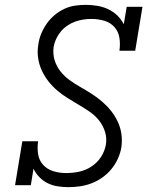

<svg xmlns="http://www.w3.org/2000/svg" viewBox="-20 -763 640 791"><path d="M262 8Q262 8 262 8Q262 8 261 8Q239 8 217 4.5Q195 1 176 -8.5Q157 -18 142 -33.5Q127 -49 118 -68L107 0H42L72 -181H137Q133 -154 137 -128Q141 -102 158 -83.5Q175 -65 200.5 -57.5Q226 -50 252 -50Q279 -50 305.5 -55.5Q332 -61 356 -76.5Q380 -92 395.5 -115.5Q411 -139 416 -166Q421 -194 412.5 -220.5Q404 -247 387.5 -267.5Q371 -288 349 -303Q327 -318 304 -331.5Q281 -345 258.5 -359Q236 -373 216 -390Q196 -407 179.5 -428Q163 -449 152 -473Q141 -497 137 -524.5Q133 -552 138 -580Q141 -603 150 -624.5Q159 -646 172.5 -665.5Q186 -685 204.5 -700.5Q223 -716 244 -726Q265 -736 287.5 -739.5Q310 -743 333 -743Q357 -743 381 -739Q405 -735 426 -725Q447 -715 463.5 -699Q480 -683 490 -663L502 -735H567L537 -554H472Q476 -581 472 -607Q468 -633 451.5 -651.5Q435 -670 409.5 -677.5Q384 -685 357 -685Q341 -685 323.5 -682.5Q306 -680 289.5 -674Q273 -668 257.5 -657.5Q242 -647 230.5 -633Q219 -619 211.5 -603Q204 -587 201 -570Q197 -541 205 -515Q213 -489 229.5 -468.5Q246 -448 267.5 -432.5Q289 -417 312 -404Q335 -391 357.5 -376.5Q380 -362 400 -345Q420 -328 436.5 -307.5Q453 -287 464.5 -263Q476 -239 480 -212Q484 -185 480 -156Q476 -132 465.5 -109Q455 -86 439 -66.5Q423 -47 402 -32Q381 -17 357.5 -8Q334 1 310 4.5Q286 8 262 8Z"/></svg>

Font: Iosevka Slab LtExObl
Style: Regular
Weight: 300
Width: 7
Italic angle: -9°
Monospace: yes
Designer: Belleve Invis
Foundry: Belleve Invis
Version: Version 11.1.0; ttfautohint (v1.8.3)